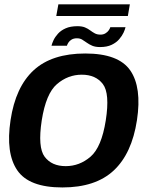

<svg xmlns="http://www.w3.org/2000/svg" viewBox="-20 -840 680 865"><path d="M261 4.5Q410.5 4.5 492.2 -71.8Q574 -148 597 -298.5Q619.5 -446.5 566.8 -522.8Q514 -599 364 -599Q214 -599 132 -523.8Q50 -448.5 27.5 -298.5Q5 -150 57.8 -72.8Q110.5 4.5 261 4.5ZM276 -91.5Q213 -91.5 181.2 -133.8Q149.5 -176 168 -297.5Q187 -418.5 236.5 -461Q286 -503.5 348.5 -503.5Q411.5 -503.5 443.5 -461.2Q475.5 -419 456.5 -297.5Q437.5 -177 388 -134.2Q338.5 -91.5 276 -91.5ZM431 -628Q462 -628 483.2 -638.2Q504.5 -648.5 517.2 -663.5Q530 -678.5 536.8 -693.2Q543.5 -708 545.5 -717.5H477Q475.5 -711.5 470 -703.5Q464.5 -695.5 455 -689.8Q445.5 -684 433 -684Q417.5 -684 407 -689.8Q396.5 -695.5 386.2 -703.2Q376 -711 362.8 -716.5Q349.5 -722 329 -722Q297.5 -722 276 -712.5Q254.5 -703 241.2 -688.2Q228 -673.5 221.2 -659Q214.5 -644.5 212 -634H281.5Q283 -640 288.2 -648.2Q293.5 -656.5 303 -662Q312.5 -667.5 326.5 -667.5Q340.5 -667.5 350.2 -661.5Q360 -655.5 370.8 -647.8Q381.5 -640 395.5 -634Q409.5 -628 431 -628ZM233.5 -768H556L565 -820.5H243Z"/></svg>

Font: Anybody Thin SemiBold
Style: Italic
Weight: 600
Italic angle: -10°
Version: Version 1.113;gftools[0.9.25]